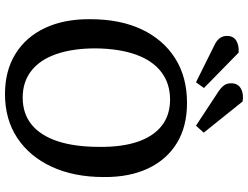

<svg xmlns="http://www.w3.org/2000/svg" viewBox="-132 -848 994 770"><g transform="rotate(90 365.0 -463.0)"><path d="M57 -328Q57 -448 98 -534.5Q139 -621 214 -668.5Q289 -716 393 -716Q487 -716 553.5 -675.5Q620 -635 655.5 -560Q691 -485 690 -382Q690 -263 649 -174Q608 -85 533.5 -35.5Q459 14 357 14Q264 14 196 -28Q128 -70 92 -147Q56 -224 57 -328ZM174 -349Q174 -259 196.5 -193Q219 -127 263.5 -92Q308 -57 371 -57Q436 -57 480 -93Q524 -129 546.5 -197.5Q569 -266 569 -364Q570 -455 548.5 -518Q527 -581 484.5 -614.5Q442 -648 379 -648Q315 -648 269 -613Q223 -578 199 -511Q175 -444 174 -349ZM344 -844Q330 -854 322 -865Q314 -876 314 -893Q314 -920 335 -932Q356 -944 387 -939L512 -783L484 -752ZM161 -826Q142 -835 133 -847.5Q124 -860 124 -876Q124 -902 143 -913.5Q162 -925 191 -923L333 -784L310 -752Z"/></g></svg>

Font: Literata Medium
Style: Italic
Weight: 500
Italic angle: -2°
Designer: Latin by Veronika Burian and Jose Scaglione. Greek by Irene Vlachou. Cyrillic by Vera Evstafieva
Foundry: TypeTogether
Version: Version 3.103;gftools[0.9.29]